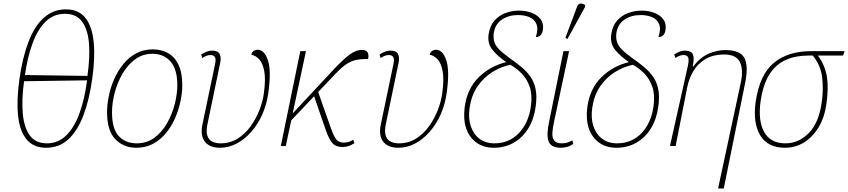

<svg xmlns="http://www.w3.org/2000/svg" viewBox="-20 -825 4793 1085"><path d="M241 10Q169 10 130 -37.5Q91 -85 82 -172Q73 -259 90 -379Q107 -499 140.5 -587.5Q174 -676 227 -724Q280 -772 352 -772Q425 -772 463 -723.5Q501 -675 509.5 -586.5Q518 -498 501 -378Q484 -258 450.5 -171Q417 -84 365.5 -37Q314 10 241 10ZM474 -396Q489 -499 483 -578Q477 -657 444.5 -702Q412 -747 347 -747Q282 -747 237 -702Q192 -657 163.5 -579Q135 -501 121 -401ZM245 -15Q310 -15 356 -61.5Q402 -108 430.5 -188.5Q459 -269 472 -371L116 -366Q102 -266 108.5 -186.5Q115 -107 147.5 -61Q180 -15 245 -15Z M751 10Q678 10 631.5 -38.5Q585 -87 585 -190Q585 -234 595 -283Q605 -332 625.5 -378.5Q646 -425 677 -463Q708 -501 749.5 -523.5Q791 -546 844 -546Q891 -546 928.5 -525.5Q966 -505 988 -460.5Q1010 -416 1010 -343Q1010 -301 1000 -253Q990 -205 970 -158.5Q950 -112 919 -74Q888 -36 846 -13Q804 10 751 10ZM753 -15Q810 -15 853 -47Q896 -79 924.5 -129.5Q953 -180 967.5 -237Q982 -294 982 -344Q982 -433 944 -477Q906 -521 841 -521Q786 -521 743.5 -489.5Q701 -458 672 -408Q643 -358 628 -300.5Q613 -243 613 -190Q613 -96 651.5 -55.5Q690 -15 753 -15Z M1222 10Q1165 10 1138 -24Q1111 -58 1124 -122L1196 -466Q1201 -492 1194 -503Q1187 -514 1169 -514Q1160 -514 1149 -510.5Q1138 -507 1123 -497L1117 -517Q1150 -539 1178 -539Q1212 -539 1221.5 -519.5Q1231 -500 1224 -468L1152 -122Q1144 -81 1152 -57.5Q1160 -34 1180 -24.5Q1200 -15 1226 -15Q1280 -15 1322.5 -41.5Q1365 -68 1396 -111Q1427 -154 1446 -203Q1465 -252 1471 -297Q1482 -376 1473.5 -422Q1465 -468 1445 -489.5Q1425 -511 1400 -516Q1405 -533 1416 -538.5Q1427 -544 1435 -544Q1474 -544 1494 -484.5Q1514 -425 1496 -298Q1487 -234 1462 -178Q1437 -122 1399.5 -79.5Q1362 -37 1317 -13.5Q1272 10 1222 10Z M1567 0 1677 -536H1709L1634 -184L1869 -436Q1928 -498 1961.5 -520.5Q1995 -543 2024 -543Q2051 -543 2058 -527.5Q2065 -512 2060 -492Q2020 -492 1991.5 -486Q1963 -480 1936 -461.5Q1909 -443 1875 -407L1778 -305L1847 -109Q1860 -71 1871 -51.5Q1882 -32 1894.5 -25.5Q1907 -19 1924 -19Q1934 -19 1948.5 -22.5Q1963 -26 1976 -36L1983 -16Q1963 -3 1945.5 1.5Q1928 6 1917 6Q1879 6 1859.5 -15Q1840 -36 1822 -87L1755 -281L1626 -145L1595 0Z M2230 10Q2173 10 2146 -24Q2119 -58 2132 -122L2204 -466Q2209 -492 2202 -503Q2195 -514 2177 -514Q2168 -514 2157 -510.5Q2146 -507 2131 -497L2125 -517Q2158 -539 2186 -539Q2220 -539 2229.5 -519.5Q2239 -500 2232 -468L2160 -122Q2152 -81 2160 -57.5Q2168 -34 2188 -24.5Q2208 -15 2234 -15Q2288 -15 2330.5 -41.5Q2373 -68 2404 -111Q2435 -154 2454 -203Q2473 -252 2479 -297Q2490 -376 2481.5 -422Q2473 -468 2453 -489.5Q2433 -511 2408 -516Q2413 -533 2424 -538.5Q2435 -544 2443 -544Q2482 -544 2502 -484.5Q2522 -425 2504 -298Q2495 -234 2470 -178Q2445 -122 2407.5 -79.5Q2370 -37 2325 -13.5Q2280 10 2230 10Z M2771 10Q2713 10 2672.5 -19Q2632 -48 2614.5 -99.5Q2597 -151 2606 -220Q2620 -324 2685 -388Q2750 -452 2841 -474Q2794 -506 2764 -542Q2734 -578 2741 -630Q2748 -679 2774 -708.5Q2800 -738 2837 -751.5Q2874 -765 2913 -765Q2952 -765 2984.5 -752.5Q3017 -740 3035 -716.5Q3053 -693 3048 -658Q3046 -640 3037 -628Q3028 -616 3008 -616Q3023 -662 3011.5 -689Q3000 -716 2972 -728Q2944 -740 2907 -740Q2855 -740 2816.5 -714.5Q2778 -689 2770 -637Q2767 -610 2773.5 -588.5Q2780 -567 2801 -545.5Q2822 -524 2861 -496Q2897 -471 2927 -446Q2957 -421 2978 -391Q2999 -361 3007 -320Q3015 -279 3007 -222Q2997 -150 2964.5 -98Q2932 -46 2882 -18Q2832 10 2771 10ZM2774 -15Q2857 -15 2912 -72.5Q2967 -130 2980 -224Q2989 -289 2973.5 -334Q2958 -379 2928.5 -409Q2899 -439 2864 -459Q2810 -448 2761 -417Q2712 -386 2678 -336Q2644 -286 2634 -217Q2625 -159 2640 -113Q2655 -67 2689.5 -41Q2724 -15 2774 -15Z M3150 10Q3093 10 3080 -26.5Q3067 -63 3083 -137L3164 -536H3196L3111 -137Q3103 -101 3101.5 -73.5Q3100 -46 3112 -30.5Q3124 -15 3155 -15Q3169 -15 3183.5 -18.5Q3198 -22 3214 -32L3220 -12Q3201 1 3182.5 5.5Q3164 10 3150 10ZM3187 -605 3175 -611 3241 -787Q3248 -805 3261.5 -805Q3275 -805 3287 -796L3285 -784Z M3464 10Q3406 10 3365.5 -19Q3325 -48 3307.5 -99.5Q3290 -151 3299 -220Q3313 -324 3378 -388Q3443 -452 3534 -474Q3487 -506 3457 -542Q3427 -578 3434 -630Q3441 -679 3467 -708.5Q3493 -738 3530 -751.5Q3567 -765 3606 -765Q3645 -765 3677.5 -752.5Q3710 -740 3728 -716.5Q3746 -693 3741 -658Q3739 -640 3730 -628Q3721 -616 3701 -616Q3716 -662 3704.5 -689Q3693 -716 3665 -728Q3637 -740 3600 -740Q3548 -740 3509.5 -714.5Q3471 -689 3463 -637Q3460 -610 3466.5 -588.5Q3473 -567 3494 -545.5Q3515 -524 3554 -496Q3590 -471 3620 -446Q3650 -421 3671 -391Q3692 -361 3700 -320Q3708 -279 3700 -222Q3690 -150 3657.5 -98Q3625 -46 3575 -18Q3525 10 3464 10ZM3467 -15Q3550 -15 3605 -72.5Q3660 -130 3673 -224Q3682 -289 3666.5 -334Q3651 -379 3621.5 -409Q3592 -439 3557 -459Q3503 -448 3454 -417Q3405 -386 3371 -336Q3337 -286 3327 -217Q3318 -159 3333 -113Q3348 -67 3382.5 -41Q3417 -15 3467 -15Z M4038 240 4166 -357Q4182 -430 4161.5 -473.5Q4141 -517 4073 -517Q4008 -517 3964.5 -490Q3921 -463 3897 -421Q3873 -379 3864 -334L3798 0H3766L3867 -452Q3875 -489 3868.5 -501.5Q3862 -514 3842 -514Q3833 -514 3822 -510.5Q3811 -507 3797 -497L3790 -517Q3823 -539 3849 -539Q3887 -539 3896 -516.5Q3905 -494 3894 -449H3897Q3938 -502 3985.5 -522Q4033 -542 4078 -542Q4164 -542 4187 -496.5Q4210 -451 4191 -357L4070 240Z M4416 10Q4319 10 4276.5 -59.5Q4234 -129 4250 -248Q4272 -402 4352 -469Q4432 -536 4564 -536H4753L4744 -511H4602Q4643 -455 4653 -390.5Q4663 -326 4650 -238Q4640 -163 4607 -107.5Q4574 -52 4525 -21Q4476 10 4416 10ZM4418 -15Q4494 -15 4551 -73.5Q4608 -132 4624 -249Q4634 -320 4626 -388Q4618 -456 4573 -511H4547Q4475 -511 4419.5 -486Q4364 -461 4328 -404.5Q4292 -348 4278 -252Q4263 -143 4298.5 -79Q4334 -15 4418 -15Z"/></svg>

Font: Noto Serif Thin
Style: Italic
Weight: 100
Italic angle: -12°
Designer: Monotype Design Team
Foundry: Monotype Imaging Inc.
Version: Version 2.014; ttfautohint (v1.8.4.7-5d5b)